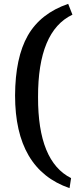

<svg xmlns="http://www.w3.org/2000/svg" viewBox="-20 -811 400 994"><path d="M355 -735Q176 -650 177 -308Q176 25 348 111L340 163Q58 66 58 -317Q59 -513 124 -627Q190 -742 333 -791Z"/></svg>

Font: Taylor Sans Upright Semi Bold
Style: Regular
Weight: 600
Italic angle: -8°
Designer: Natanael Gama
Version: Version 1.001 September 8, 2015